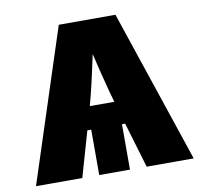

<svg xmlns="http://www.w3.org/2000/svg" viewBox="-80 -814 953 901"><g transform="rotate(-10 396.0 -364.0)"><path d="M467.8 -271.5V0H321.3V-271.5ZM20 0 256.8 -727.5H526.9L771.5 0H547.4L463.4 -282.2Q436 -374 411.9 -471.9Q387.7 -569.8 366.2 -667.5H412.1Q391.1 -569.8 369.6 -471.9Q348.1 -374 321.8 -282.2L240.7 0ZM195.8 -216.3V-326.2H596.2V-216.3Z"/></g></svg>

Font: Inter 16pt Black
Style: Regular
Weight: 900
Version: Version 4.001;git-66647c0bb